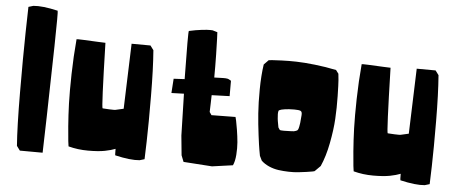

<svg xmlns="http://www.w3.org/2000/svg" viewBox="-49 -842 2305 964"><g transform="rotate(5 1103.0 -360.5)"><path d="M78.6 4.9 62 -17.6Q54.7 -110.8 54 -285.9Q53.2 -460.9 55.7 -589.4L58.6 -717.8L83 -725.1Q128.4 -729.5 206.5 -711.4Q209.5 -710.9 206.1 -531.7Q202.6 -352.5 198.2 -173.8L193.4 5.4Z M556.6 -45.9Q536.1 -37.6 503.9 -31.2Q471.7 -24.9 419.7 -24.9Q367.7 -24.9 320.3 -37.6Q318.8 -46.9 316.7 -64Q314.5 -81.1 310.1 -137.2Q305.7 -193.4 303.7 -252.7Q301.8 -312 303.7 -400.9Q305.7 -489.7 313.5 -577.1Q313.5 -578.1 350.1 -576.7Q386.7 -575.2 422.9 -573.2L459.5 -571.8Q468.3 -243.2 474.1 -242.7Q492.2 -241.2 508.3 -240.7Q524.4 -240.2 531.2 -240.2L538.6 -240.7L579.6 -250L590.8 -578.6L686 -578.1L702.6 -555.7Q710 -462.4 710.7 -325.2Q711.4 -188 709 -97.7L706.1 -6.8L681.6 0.5Q636.2 4.9 558.1 -13.2Q556.6 -13.2 556.6 -45.9Z M811.5 -349.6 816.4 -421.9Q839.4 -423.3 871.6 -424.8Q867.7 -667 871.6 -667.5Q906.2 -675.3 936 -678.7Q965.8 -682.1 978 -681.6L990.2 -681.2L1014.6 -673.8Q1015.1 -662.6 1016.1 -642.1Q1017.1 -621.6 1018.3 -561.8Q1019.5 -502 1019 -445.8Q1075.7 -448.2 1081.5 -446.3Q1085.9 -446.3 1091.6 -443.8Q1097.2 -441.4 1100.6 -439L1104 -436.5V-359.4L1013.7 -356.4Q1013.7 -354 1012.7 -316.4Q1011.7 -278.8 1011.2 -271.5L1021.5 -256.3L1142.6 -257.8Q1144.5 -251 1147.2 -239Q1149.9 -227.1 1155.3 -194.1Q1160.6 -161.1 1163.1 -131.8Q1165.5 -102.5 1163.1 -69.1Q1160.6 -35.6 1150.9 -15.1L1046.4 -0.5L902.3 -10.3L889.6 -42.5L879.9 -141.1Q877 -258.8 874.5 -351.6Z M1472.2 -295.4Q1473.6 -312.5 1465.6 -316.7Q1457.5 -320.8 1433.6 -320.8Q1404.3 -320.8 1384.8 -317.6Q1365.2 -314.5 1360.4 -311.5L1355.5 -308.6Q1353 -302.7 1353 -291Q1353 -279.3 1354.5 -267.6L1356 -255.9L1361.8 -224.1L1369.6 -212.4Q1372.6 -210 1390.6 -210Q1408.7 -210 1424.8 -210.9L1441.4 -211.9L1444.3 -212.9Q1447.8 -213.9 1451.2 -214.8L1454.1 -216.3Q1458 -216.8 1460.9 -222.2Q1463.9 -227.5 1465.8 -238.3Q1467.8 -249 1468.8 -256.6Q1469.7 -264.2 1470.7 -278.3Q1471.7 -292.5 1472.2 -295.4ZM1625 -536.6 1638.2 -519Q1639.6 -507.3 1641.4 -486.8Q1643.1 -466.3 1644.3 -406.7Q1645.5 -347.2 1642.3 -292Q1639.2 -236.8 1626 -168.5Q1612.8 -100.1 1590.3 -49.8Q1588.4 -47.9 1585.4 -44.9Q1582.5 -42 1575.9 -35.4Q1569.3 -28.8 1565.2 -24.7Q1561 -20.5 1561 -21L1550.3 -18.6Q1539.6 -16.6 1521.2 -13.9Q1502.9 -11.2 1480.2 -8.8Q1457.5 -6.3 1431.4 -7.1Q1405.3 -7.8 1380.6 -11.2Q1356 -14.6 1332.5 -24.9Q1309.1 -35.2 1293 -50.8L1281.7 -74.2Q1279.8 -84.5 1276.4 -103.3Q1272.9 -122.1 1265.9 -177.2Q1258.8 -232.4 1254.9 -285.2Q1251 -337.9 1251.7 -407.2Q1252.4 -476.6 1260.7 -532.7L1283.7 -556.2Q1290 -557.1 1301.3 -558.1Q1312.5 -559.1 1348.9 -560.5Q1385.3 -562 1423.1 -561Q1460.9 -560.1 1516.4 -554Q1571.8 -547.9 1625 -536.6Z M1993.7 -45.9Q1973.1 -37.6 1940.9 -31.2Q1908.7 -24.9 1856.7 -24.9Q1804.7 -24.9 1757.3 -37.6Q1755.9 -46.9 1753.7 -64Q1751.5 -81.1 1747.1 -137.2Q1742.7 -193.4 1740.7 -252.7Q1738.8 -312 1740.7 -400.9Q1742.7 -489.7 1750.5 -577.1Q1750.5 -578.1 1787.1 -576.7Q1823.7 -575.2 1859.9 -573.2L1896.5 -571.8Q1905.3 -243.2 1911.1 -242.7Q1929.2 -241.2 1945.3 -240.7Q1961.4 -240.2 1968.3 -240.2L1975.6 -240.7L2016.6 -250L2027.8 -578.6L2123 -578.1L2139.6 -555.7Q2147 -462.4 2147.7 -325.2Q2148.4 -188 2146 -97.7L2143.1 -6.8L2118.7 0.5Q2073.2 4.9 1995.1 -13.2Q1993.7 -13.2 1993.7 -45.9Z"/></g></svg>

Font: Noot
Style: Regular
Weight: 400
Designer: Amos Jerbi
Foundry: Amos Jerbi
Version: Version 1.000;PS 001.001;hotconv 1.0.56